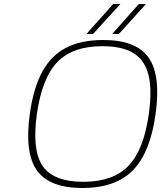

<svg xmlns="http://www.w3.org/2000/svg" viewBox="-20 -920 829 960"><path d="M496 -720Q661 -720 723 -632Q785 -544 758 -350Q731 -156 644 -68Q557 20 392 20Q227 20 164.5 -68Q102 -156 129 -350Q147 -480 191.5 -561.5Q236 -643 311 -681.5Q386 -720 496 -720ZM492 -689Q343 -689 266.5 -609.5Q190 -530 164.5 -350Q139 -170 193 -90.5Q247 -11 397 -11Q545 -11 622 -90.5Q699 -170 724 -350Q741 -471 722.5 -545Q704 -619 648 -654Q592 -689 492 -689ZM412 -750 546 -900H582L445 -750ZM541 -750 674 -900H710L574 -750Z"/></svg>

Font: Fivo Sans Thin
Style: Regular
Weight: 250
Foundry: Alexander Slobzheninov
Version: 1.0